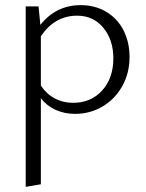

<svg xmlns="http://www.w3.org/2000/svg" viewBox="-20 -438 568 747"><path d="M484 -216Q484 -154 456 -103.5Q428 -53 379.5 -24Q331 5 272 5Q231 5 196.5 -10.5Q162 -26 139 -56V279L80 289V-413H130L137 -341Q198 -418 294 -418Q350 -418 393.5 -392Q437 -366 460.5 -320Q484 -274 484 -216ZM421 -211Q421 -283 382 -330Q343 -377 280 -377Q193 -377 139 -297V-105Q161 -72 193 -55Q225 -38 264 -38Q334 -38 377.5 -86Q421 -134 421 -211Z"/></svg>

Font: Ysabeau Semilight
Style: Regular
Weight: 300
Designer: Christian Thalmann (Catharsis Fonts)
Version: Version 0.003